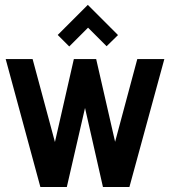

<svg xmlns="http://www.w3.org/2000/svg" viewBox="-20 -753 684 773"><path d="M212.4 -612.3 333.5 -733.4 455.1 -611.8 409.2 -566.9 334.5 -641.6 258.8 -565.9ZM249 0H142.6L2.9 -515.1H111.3L201.2 -181.2L277.3 -515.1H367.2L443.4 -182.1L532.7 -515.1H641.6L501 0H394.5L322.3 -318.4Z"/></svg>

Font: News Cycle
Style: Bold
Weight: 700
Version: Version 0.5.1